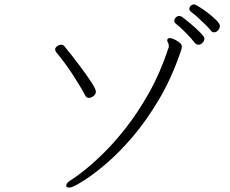

<svg xmlns="http://www.w3.org/2000/svg" viewBox="-20 -838 1040 867"><path d="M946 -692Q938 -692 932 -700Q924 -711 908 -726.5Q892 -742 874.5 -758Q857 -774 842 -785Q835 -791 835 -798Q835 -806 841.5 -812Q848 -818 856 -818Q862 -818 880.5 -806.5Q899 -795 920.5 -778.5Q942 -762 957.5 -746Q973 -730 973 -721Q973 -711 965 -701.5Q957 -692 946 -692ZM876 -636Q867 -636 861 -643Q843 -666 817 -692Q791 -718 774 -731Q767 -737 767 -744Q767 -752 774 -759Q781 -766 790 -766Q794 -766 800 -763Q807 -758 823.5 -745Q840 -732 858.5 -715.5Q877 -699 890 -685Q903 -671 903 -664Q903 -654 894.5 -645Q886 -636 876 -636ZM296 -22Q312 -31 351 -61Q390 -91 441.5 -140.5Q493 -190 548 -260Q603 -330 653.5 -420Q704 -510 740 -619Q742 -623 742 -626Q742 -629 742 -632Q742 -641 738.5 -646Q735 -651 735 -655Q735 -666 747 -666Q754 -666 766.5 -660.5Q779 -655 790 -646.5Q801 -638 801 -628Q801 -619 797 -608Q755 -485 698 -389Q641 -293 580 -221.5Q519 -150 463 -102Q407 -54 366 -27.5Q325 -1 309 5Q301 9 292 9Q279 9 279 0Q279 -11 296 -22ZM413 -424Q413 -413 402.5 -404.5Q392 -396 381 -396Q371 -396 366 -405Q339 -455 304.5 -507Q270 -559 234 -602Q229 -609 229 -614Q229 -623 238 -629.5Q247 -636 257 -636Q266 -636 270 -630Q311 -580 343 -537Q375 -494 394 -464.5Q413 -435 413 -424Z"/></svg>

Font: Moon Stars Kai T HW Light
Style: Regular
Weight: 300
Designer: GuiWonder
Version: Version 1.101